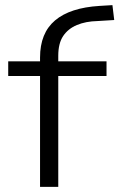

<svg xmlns="http://www.w3.org/2000/svg" viewBox="-20 -728 465 748"><path d="M136 0V-432H12V-489H151L136 -474V-504Q136 -599 194.5 -648.5Q253 -698 368 -705L418 -708L425 -650L360 -646Q314 -645 279.5 -630.5Q245 -616 226 -587.5Q207 -559 207 -511V-476L191 -489H395V-432H207V0Z"/></svg>

Font: Nunito Sans 10pt Expanded Light
Style: Regular
Weight: 300
Width: 7
Designer: Vernon Adams
Foundry: Vernon Adams
Version: Version 3.101;gftools[0.9.27]